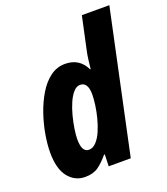

<svg xmlns="http://www.w3.org/2000/svg" viewBox="-141 -858 838 965"><g transform="rotate(-20 278.5 -375.0)"><path d="M149 10Q94 10 59 -34Q24 -78 24 -165Q24 -208 33 -260.5Q42 -313 60 -365.5Q78 -418 104.5 -462Q131 -506 166.5 -532.5Q202 -559 246 -559Q323 -559 356 -490H359Q361 -511 364.5 -539Q368 -567 373 -588L410 -760H557L395 0H277L279 -63H275Q247 -29 219.5 -9.5Q192 10 149 10ZM213 -112Q234 -112 252 -131Q270 -150 283 -180Q296 -210 305 -244.5Q314 -279 318.5 -312Q323 -345 323 -368Q323 -434 281 -434Q262 -434 245.5 -415.5Q229 -397 216 -367.5Q203 -338 194 -303.5Q185 -269 180 -236.5Q175 -204 175 -181Q175 -112 213 -112Z"/></g></svg>

Font: Noto Sans Condensed ExtraBold
Style: Italic
Weight: 800
Width: 3
Italic angle: -12°
Designer: Monotype Design Team
Foundry: Monotype Imaging Inc.
Version: Version 2.013; ttfautohint (v1.8.4.7-5d5b)